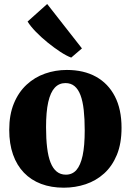

<svg xmlns="http://www.w3.org/2000/svg" viewBox="-20 -904 638 936"><path d="M25 -270.5Q25 -345 47.8 -400Q70.5 -455 109.8 -491.2Q149 -527.5 199.5 -545.2Q250 -563 306 -563Q388.5 -563 448 -530Q507.5 -497 540 -434.2Q572.5 -371.5 572.5 -281Q572.5 -204.5 549.8 -149.2Q527 -94 487.8 -58.5Q448.5 -23 397.8 -6Q347 11 291 11Q229.5 11 180.5 -7.5Q131.5 -26 96.8 -62Q62 -98 43.5 -150.5Q25 -203 25 -270.5ZM301 -52.5Q332.5 -52.5 352.5 -75.2Q372.5 -98 382.8 -145.5Q393 -193 393 -268Q393 -324.5 388.2 -367.5Q383.5 -410.5 372.5 -439.8Q361.5 -469 343.5 -484Q325.5 -499 299 -499Q268 -499 247 -476.5Q226 -454 215.2 -406.5Q204.5 -359 204.5 -283.5Q204.5 -227 209.8 -183.8Q215 -140.5 226.5 -111.5Q238 -82.5 256.5 -67.5Q275 -52.5 301 -52.5ZM326.5 -623.5Q304.5 -631.5 274.2 -651.2Q244 -671 212.5 -696.5Q181 -722 154.8 -749Q128.5 -776 114.5 -799L210 -884.5L379.5 -668L327.5 -623.5Z"/></svg>

Font: Merriweather 36pt Black
Style: Regular
Weight: 900
Version: Version 2.100